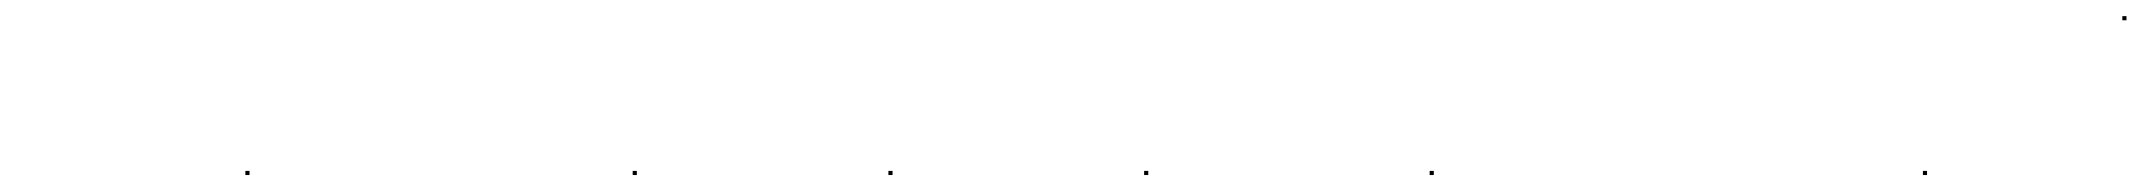

<svg xmlns="http://www.w3.org/2000/svg" viewBox="-20 -286 2590 232"><path d="M276.5 -74.5H281.5V-79.5H276.5Z M744.5 -74.5H749.5V-79.5H744.5Z M1053.5 -74.5H1058.5V-79.5H1053.5Z M1362.5 -74.5H1367.5V-79.5H1362.5Z M1707.5 -74.5H1712.5V-79.5H1707.5Z M2303.5 -74.5H2308.5V-79.5H2303.5Z M2544.5 -261.5H2549.5V-266.5H2544.5Z"/></svg>

Font: FRB American Cursive Just Endings
Style: Italic
Weight: 400
Italic angle: -25°
Version: Version 2.0;Modular Font Editor K font №1